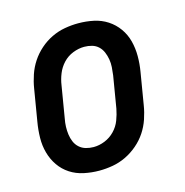

<svg xmlns="http://www.w3.org/2000/svg" viewBox="-85 -608 671 696"><g transform="rotate(-15 250.0 -260.0)"><path d="M205 8Q176 8 147.5 2Q119 -4 96 -19Q73 -34 57.5 -56.5Q42 -79 34.5 -106Q27 -133 27.5 -162.5Q28 -192 33 -221L53 -341Q57 -366 65.5 -391Q74 -416 88.5 -438Q103 -460 123.5 -478Q144 -496 168 -507.5Q192 -519 217.5 -523.5Q243 -528 268 -528Q298 -528 326 -522Q354 -516 377 -501Q400 -486 416 -463.5Q432 -441 439 -414Q446 -387 446 -357.5Q446 -328 441 -299L421 -179Q417 -154 408.5 -129Q400 -104 385.5 -82Q371 -60 350 -42Q329 -24 305 -12.5Q281 -1 255.5 3.5Q230 8 205 8ZM207 -80Q228 -80 249 -88.5Q270 -97 286 -113.5Q302 -130 310 -151Q318 -172 322 -193L342 -313Q344 -328 345 -343Q346 -358 343.5 -372.5Q341 -387 335.5 -400Q330 -413 320 -422.5Q310 -432 296 -436Q282 -440 267 -440Q246 -440 224.5 -431.5Q203 -423 187.5 -406.5Q172 -390 163.5 -369Q155 -348 152 -327L132 -207Q129 -192 128.5 -177Q128 -162 130 -147.5Q132 -133 137.5 -120Q143 -107 153.5 -97.5Q164 -88 178 -84Q192 -80 207 -80Z"/></g></svg>

Font: Iosevka SS04 Semibold Oblique
Style: Regular
Weight: 600
Italic angle: -9°
Monospace: yes
Designer: Belleve Invis
Foundry: Belleve Invis
Version: Version 19.0.0; ttfautohint (v1.8.4)